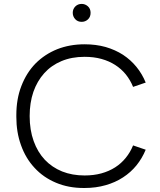

<svg xmlns="http://www.w3.org/2000/svg" viewBox="-20 -928 798 958"><path d="M402 10H397.5Q321.5 10 260 -16Q196.5 -42.5 152.5 -90.5Q108 -138 84.5 -204.5Q61.5 -268.5 61.5 -344.5V-353.5Q61.5 -434 86.5 -498.5Q112 -565 157.5 -611.5Q203.5 -657.5 265.5 -682.5Q328 -707 402 -707Q458.5 -707 507 -693.5Q555 -679.5 594 -654.5Q632.5 -629 661 -594Q689.5 -559 707 -516L644 -494.5Q630 -529 607.5 -557Q585 -584.5 554.5 -604Q524 -623.5 486 -634Q448 -644.5 402 -644.5Q337.5 -644.5 286.5 -623Q235.5 -601.5 200.5 -562.5Q165.5 -523.5 146.5 -469.5Q128 -415 128 -349Q128 -279.5 148 -224Q167.5 -169.5 203.5 -131Q239.5 -93 290 -72.5Q340.5 -52.5 402 -52.5Q448 -52.5 486 -63Q524 -73.5 554.5 -93Q585 -112.5 607.5 -140.5Q630 -168 644 -202.5L707 -181Q689.5 -138.5 661 -103Q632.5 -68 594 -43Q555 -17.5 507 -4Q458.5 10 402 10ZM387.5 -819Q367.5 -819 355.2 -832.5Q343 -846 343 -864Q343 -883 355.8 -895.8Q368.5 -908.5 387.5 -908.5Q405 -908.5 418.5 -896.5Q432 -884.5 432 -864Q432 -843.5 418.8 -831.2Q405.5 -819 387.5 -819Z"/></svg>

Font: Acari Sans Neue
Style: Regular
Weight: 400
Designer: Alfredo Marco Pradil (font), Cristiano Sobral (main changes)
Foundry: Hanken Design Co. (font), Cristiano Sobral (main changes)
Version: Version 2.459;March 19, 2022;FontCreator 14.0.0.2808 64-bit;